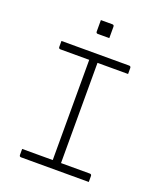

<svg xmlns="http://www.w3.org/2000/svg" viewBox="-159 -989 919 1091"><g transform="rotate(20 300.0 -444.0)"><path d="M260 -888H329Q340 -888 340 -877V-808H271Q260 -808 260 -819ZM510 0H101Q90 0 90 -11V-47H275V-653H101Q90 -653 90 -664V-700H499Q510 -700 510 -689V-653H325V-47H499Q510 -47 510 -36Z"/></g></svg>

Font: Recursive Mn Lnr St Lt
Style: Regular
Weight: 300
Monospace: yes
Version: Version 1.079;hotconv 1.0.112;makeotfexe 2.5.65598; ttfautoh